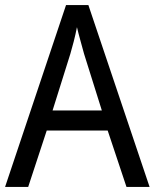

<svg xmlns="http://www.w3.org/2000/svg" viewBox="-20 -736 610 756"><path d="M478 0H569L328 -716H240L0 0H91L164 -222H404ZM311 -524 381 -301H187L257 -524C265 -551 276 -592 283 -629C289 -602 305 -547 311 -524Z"/></svg>

Font: Noto Sans Georgian SemiCondensed
Style: Regular
Weight: 400
Width: 4
Designer: Monotype Design Team, Akaki Razmadze
Foundry: Google LLC
Version: Version 2.005